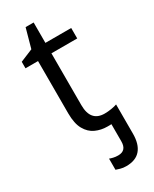

<svg xmlns="http://www.w3.org/2000/svg" viewBox="-228 -715 812 1011"><g transform="rotate(-30 178.0 -209.5)"><path d="M218.3 240.2Q199.2 240.2 183.8 235.8Q168.5 231.4 158.7 228V160.2Q167 163.6 180.2 166.7Q193.4 169.9 209.5 169.9Q260.3 169.9 260.3 113.8V9.3Q255.4 9.8 249 9.8Q242.7 9.8 235.8 9.8Q198.2 9.8 165.3 -5.1Q132.3 -20 112.1 -55.7Q91.8 -91.3 91.8 -154.3V-471.7H15.6V-511.2L92.3 -543L124.5 -659.2H173.3V-535.2H330.1V-471.7H173.3V-156.7Q173.3 -56.6 258.3 -56.6Q278.3 -56.6 299.3 -60.1Q320.3 -63.5 333.5 -68.4V109.4Q333.5 172.9 304.9 206.5Q276.4 240.2 218.3 240.2Z"/></g></svg>

Font: Open Sans
Style: Regular
Weight: 400
Designer: Monotype Design Team
Foundry: Monotype Imaging Inc.
Version: Version 3.000; ttfautohint (v1.8.4)